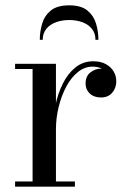

<svg xmlns="http://www.w3.org/2000/svg" viewBox="-20 -699 482 719"><path d="M178 -214.5Q178 -258.5 187.2 -303.2Q196.5 -348 215.2 -385.8Q234 -423.5 262.5 -446.5Q291 -469.5 329 -469.5Q357 -469.5 376.2 -459Q395.5 -448.5 405.5 -431.5Q415.5 -414.5 415.5 -395Q415.5 -369.5 400.2 -351.8Q385 -334 358.5 -334Q332 -334 316.2 -348.8Q300.5 -363.5 300.5 -386Q300.5 -414 318.8 -428Q337 -442 358.5 -442Q374 -442 386.8 -436Q399.5 -430 407 -419.2Q414.5 -408.5 414.5 -395H395Q395 -410.5 385.8 -422.8Q376.5 -435 361 -442.2Q345.5 -449.5 327 -449.5Q297 -449.5 271.8 -429.2Q246.5 -409 228.2 -374.8Q210 -340.5 199.8 -299Q189.5 -257.5 189.5 -214.5ZM189.5 -460V-19.5H260.5V0H36.5V-19.5H102V-440.5H36.5V-460ZM129 -550Q129 -580.5 137.8 -610.2Q146.5 -640 170.2 -659.5Q194 -679 239 -679Q284 -679 307.5 -659.5Q331 -640 339.8 -610.2Q348.5 -580.5 348.5 -550H337.5Q337.5 -574.5 324.2 -591Q311 -607.5 288.5 -615.8Q266 -624 239 -624Q212.5 -624 189.8 -615.8Q167 -607.5 153.5 -591Q140 -574.5 140 -550Z"/></svg>

Font: Bodoni Moda SC
Style: Regular
Weight: 400
Designer: Owen Earl
Foundry: indestructible type
Version: Version 2.005